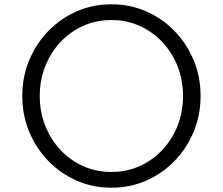

<svg xmlns="http://www.w3.org/2000/svg" viewBox="-20 -860 1040 896"><path d="M500 16Q413.5 16 338 -17Q262.5 -50 205.5 -108.8Q148.5 -167.5 116.2 -245.2Q84 -323 84 -412Q84 -501.5 116.2 -579Q148.5 -656.5 205.5 -715.2Q262.5 -774 338 -807Q413.5 -840 500 -840Q586.5 -840 662 -807Q737.5 -774 794.5 -715.2Q851.5 -656.5 883.8 -579Q916 -501.5 916 -412Q916 -323 883.8 -245.2Q851.5 -167.5 794.5 -108.8Q737.5 -50 662 -17Q586.5 16 500 16ZM500 -57.5Q570.5 -57.5 631 -84.5Q691.5 -111.5 737.2 -160Q783 -208.5 808.5 -273Q834 -337.5 834 -412Q834 -486.5 808.5 -551Q783 -615.5 737.2 -664Q691.5 -712.5 631 -739.5Q570.5 -766.5 500 -766.5Q429.5 -766.5 368.8 -739.5Q308 -712.5 262.5 -664Q217 -615.5 191.2 -551Q165.5 -486.5 165.5 -412Q165.5 -337.5 191.2 -273Q217 -208.5 262.5 -160Q308 -111.5 368.8 -84.5Q429.5 -57.5 500 -57.5Z"/></svg>

Font: Spartan Thin
Style: Regular
Weight: 400
Version: Version 1.004